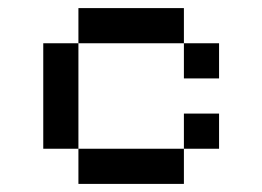

<svg xmlns="http://www.w3.org/2000/svg" viewBox="-20 -454 648 474"><path d="M434 -347.2H173.6V-434H434ZM434 -347.2H520.8V-260.4H434ZM173.6 -347.2V-86.8H86.8V-347.2ZM173.6 -86.8H434V0H173.6ZM434 -86.8V-173.6H520.8V-86.8Z"/></svg>

Font: 8-bit Operator+ 8
Style: Regular
Weight: 400
Designer: GrandChaos9000
Version: Version 1.3.0 - August 1, 2014